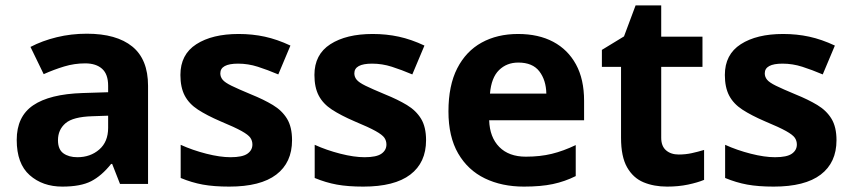

<svg xmlns="http://www.w3.org/2000/svg" viewBox="-20 -682 3160 712"><path d="M302 -557Q412 -557 470.5 -509.5Q529 -462 529 -364V0H425L396 -74H392Q357 -30 318 -10Q279 10 211 10Q138 10 90 -32.5Q42 -75 42 -163Q42 -250 103 -291.5Q164 -333 286 -337L381 -340V-364Q381 -407 358.5 -427Q336 -447 296 -447Q256 -447 218 -435.5Q180 -424 142 -407L93 -508Q137 -531 190.5 -544Q244 -557 302 -557ZM323 -251Q251 -249 223 -225Q195 -201 195 -162Q195 -128 215 -113.5Q235 -99 267 -99Q315 -99 348 -127.5Q381 -156 381 -208V-253Z M1063 -162Q1063 -79 1004.5 -34.5Q946 10 830 10Q773 10 732 2.5Q691 -5 650 -22V-145Q694 -125 745 -112Q796 -99 835 -99Q879 -99 897.5 -112Q916 -125 916 -146Q916 -160 908.5 -171Q901 -182 876 -196Q851 -210 798 -232Q747 -254 714 -275.5Q681 -297 665 -327.5Q649 -358 649 -404Q649 -480 708 -518Q767 -556 865 -556Q916 -556 962 -546Q1008 -536 1057 -513L1012 -406Q972 -423 936 -434.5Q900 -446 863 -446Q830 -446 813.5 -437Q797 -428 797 -410Q797 -397 805.5 -386.5Q814 -376 838.5 -364Q863 -352 911 -332Q958 -313 992 -292.5Q1026 -272 1044.5 -241.5Q1063 -211 1063 -162Z M1560 -162Q1560 -79 1501.5 -34.5Q1443 10 1327 10Q1270 10 1229 2.5Q1188 -5 1147 -22V-145Q1191 -125 1242 -112Q1293 -99 1332 -99Q1376 -99 1394.5 -112Q1413 -125 1413 -146Q1413 -160 1405.5 -171Q1398 -182 1373 -196Q1348 -210 1295 -232Q1244 -254 1211 -275.5Q1178 -297 1162 -327.5Q1146 -358 1146 -404Q1146 -480 1205 -518Q1264 -556 1362 -556Q1413 -556 1459 -546Q1505 -536 1554 -513L1509 -406Q1469 -423 1433 -434.5Q1397 -446 1360 -446Q1327 -446 1310.5 -437Q1294 -428 1294 -410Q1294 -397 1302.5 -386.5Q1311 -376 1335.5 -364Q1360 -352 1408 -332Q1455 -313 1489 -292.5Q1523 -272 1541.5 -241.5Q1560 -211 1560 -162Z M1901 -556Q1977 -556 2031.5 -527Q2086 -498 2116 -443Q2146 -388 2146 -308V-236H1794Q1796 -173 1831.5 -137Q1867 -101 1930 -101Q1983 -101 2026 -111.5Q2069 -122 2115 -144V-29Q2075 -9 2030.5 0.5Q1986 10 1923 10Q1841 10 1778 -20.5Q1715 -51 1679 -113Q1643 -175 1643 -269Q1643 -365 1675.5 -428.5Q1708 -492 1766 -524Q1824 -556 1901 -556ZM1902 -450Q1859 -450 1830.5 -422Q1802 -394 1797 -335H2006Q2005 -385 1980 -417.5Q1955 -450 1902 -450Z M2497 -109Q2522 -109 2545 -114Q2568 -119 2591 -126V-15Q2567 -5 2531.5 2.5Q2496 10 2454 10Q2405 10 2366.5 -6Q2328 -22 2305.5 -61.5Q2283 -101 2283 -171V-434H2212V-497L2294 -547L2337 -662H2432V-546H2585V-434H2432V-171Q2432 -140 2450 -124.5Q2468 -109 2497 -109Z M3082 -162Q3082 -79 3023.5 -34.5Q2965 10 2849 10Q2792 10 2751 2.5Q2710 -5 2669 -22V-145Q2713 -125 2764 -112Q2815 -99 2854 -99Q2898 -99 2916.5 -112Q2935 -125 2935 -146Q2935 -160 2927.5 -171Q2920 -182 2895 -196Q2870 -210 2817 -232Q2766 -254 2733 -275.5Q2700 -297 2684 -327.5Q2668 -358 2668 -404Q2668 -480 2727 -518Q2786 -556 2884 -556Q2935 -556 2981 -546Q3027 -536 3076 -513L3031 -406Q2991 -423 2955 -434.5Q2919 -446 2882 -446Q2849 -446 2832.5 -437Q2816 -428 2816 -410Q2816 -397 2824.5 -386.5Q2833 -376 2857.5 -364Q2882 -352 2930 -332Q2977 -313 3011 -292.5Q3045 -272 3063.5 -241.5Q3082 -211 3082 -162Z"/></svg>

Font: Noto Sans Tangsa
Style: Regular
Weight: 400
Designer: David Williams
Foundry: Google LLC
Version: Version 1.504